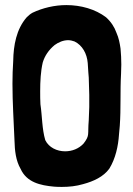

<svg xmlns="http://www.w3.org/2000/svg" viewBox="-20 -721 523 755"><path d="M193 13C204 14 214 14 224 14C252 14 280 11 307 3C348 -8 387 -26 410 -58C434 -97 445 -146 448 -193L451 -226C456 -295 452 -359 456 -431C456 -443 457 -455 457 -467C457 -488 456 -509 454 -530C451 -551 447 -572 438 -592C430 -615 416 -636 397 -653C355 -685 298 -701 241 -701C195 -701 148 -690 108 -671C99 -666 92 -660 85 -653C44 -606 33 -542 32 -482C30 -452 29 -422 29 -392C29 -317 34 -242 37 -168C38 -129 42 -90 61 -57C85 -4 138 8 193 13ZM309 -157C290 -136 263 -126 236 -126C204 -126 172 -141 158 -170C145 -214 146 -264 139 -311C138 -328 138 -345 138 -362C138 -401 140 -440 148 -475C156 -502 172 -525 195 -544C210 -555 229 -563 248 -563C256 -563 265 -561 273 -558C304 -543 322 -510 325 -473C326 -450 329 -417 329 -416L331 -348V-300L329 -248C324 -190 334 -190 309 -157Z"/></svg>

Font: HEYCLAY
Style: Regular
Weight: 400
Designer: Marcelo Magalhaes
Foundry: Marcelo Magalhães
Version: Version 1.300;hotconv 1.0.109;makeotfexe 2.5.65596